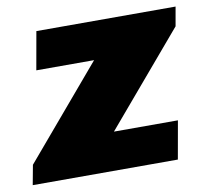

<svg xmlns="http://www.w3.org/2000/svg" viewBox="-90 -599 729 671"><g transform="rotate(-10 274.0 -264.0)"><path d="M-26 0 -13 -70 261 -393H56L80 -528H574L562 -460L286 -135H513L489 0Z"/></g></svg>

Font: Archivo SemiBold Black
Style: Italic
Weight: 900
Italic angle: -10°
Version: Version 2.001